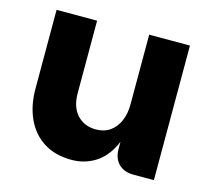

<svg xmlns="http://www.w3.org/2000/svg" viewBox="-86 -660 846 769"><g transform="rotate(15 337.0 -275.5)"><path d="M442 -85V-558H611V0H527Q487 0 464.5 -22.5Q442 -45 442 -85ZM271 7Q203 7 155.5 -23Q108 -53 83 -107Q58 -161 58 -233V-558H226V-258Q226 -200 255.5 -168Q285 -136 334 -136Q368 -136 392 -153Q416 -170 429 -200Q442 -230 442 -268L465 -239Q462 -153 435.5 -99Q409 -45 366 -19Q323 7 271 7Z"/></g></svg>

Font: Parkinsans Light
Style: Bold
Weight: 700
Version: Version 1.000